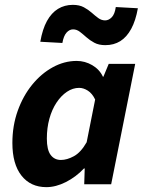

<svg xmlns="http://www.w3.org/2000/svg" viewBox="-20 -759 592 791"><path d="M171 12Q106 12 68.5 -35.5Q31 -83 31 -170Q31 -241 53 -302.5Q75 -364 112.5 -410Q150 -456 197.5 -482Q245 -508 296 -508Q330 -508 360 -490.5Q390 -473 404 -443H406L428 -496H537L438 0H327L329 -65H326Q293 -30 251.5 -9Q210 12 171 12ZM231 -100Q256 -100 284.5 -115.5Q313 -131 337 -173L372 -349Q360 -374 342 -385.5Q324 -397 306 -397Q280 -397 256 -381Q232 -365 213 -336.5Q194 -308 183.5 -270Q173 -232 173 -188Q173 -142 188.5 -121Q204 -100 231 -100ZM414 -573Q387 -573 368.5 -583Q350 -593 336 -605.5Q322 -618 309 -628Q296 -638 281 -638Q266 -638 254 -624.5Q242 -611 237 -582L146 -587Q155 -639 173.5 -672.5Q192 -706 219 -722.5Q246 -739 280 -739Q307 -739 325.5 -729Q344 -719 358 -706.5Q372 -694 385 -684.5Q398 -675 413 -675Q428 -675 440.5 -688Q453 -701 457 -730L548 -725Q539 -674 520.5 -640Q502 -606 475.5 -589.5Q449 -573 414 -573Z"/></svg>

Font: Source Sans 3 ExtraLight
Style: Bold Italic
Weight: 700
Italic angle: -11°
Version: Version 3.052;hotconv 1.1.0;makeotfexe 2.6.0